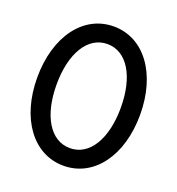

<svg xmlns="http://www.w3.org/2000/svg" viewBox="-131 -817 861 933"><g transform="rotate(20 300.0 -350.0)"><path d="M300 10C457 10 566 -138 566 -350C566 -562 457 -710 300 -710C143 -710 34 -562 34 -350C34 -138 143 10 300 10ZM300 -81C199 -81 134 -188 134 -350C134 -512 199 -619 300 -619C401 -619 466 -512 466 -350C466 -188 401 -81 300 -81Z"/></g></svg>

Font: CommitMono
Style: 500Regular
Weight: 500
Monospace: yes
Designer: Eigil Nikolajsen
Foundry: Eigil Nikolajsen
Version: Version 1.143